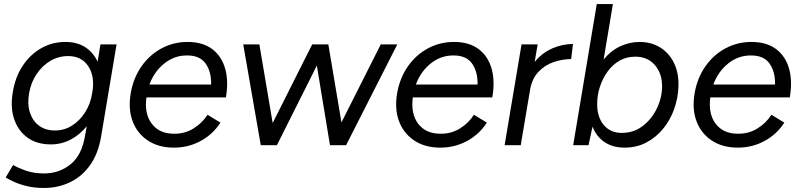

<svg xmlns="http://www.w3.org/2000/svg" viewBox="-20 -720 3969 952"><path d="M232 -4Q163 -4 116.5 -37.5Q70 -71 50 -130Q30 -189 44 -266Q56 -339 93 -394.5Q130 -450 184.5 -481Q239 -512 304 -512Q362 -512 402.5 -486Q443 -460 464 -414L478 -500H558L482 -47Q468 40 427.5 97.5Q387 155 327.5 183.5Q268 212 198 212Q148 212 109.5 202Q71 192 45 179.5Q19 167 8 160L45 98Q62 109 103.5 124.5Q145 140 199 140Q273 140 329.5 95Q386 50 402 -49L410 -94Q376 -52 330.5 -28Q285 -4 232 -4ZM253 -73Q298 -73 336.5 -97Q375 -121 402 -163Q429 -205 437 -259L438 -263Q451 -342 417.5 -392Q384 -442 318 -442Q270 -442 229.5 -418Q189 -394 161 -352Q133 -310 124 -256Q115 -203 128.5 -161.5Q142 -120 174 -96.5Q206 -73 253 -73Z M838 12Q764 11 712 -24Q660 -59 637.5 -119Q615 -179 628 -257Q641 -333 681.5 -391Q722 -449 782.5 -481Q843 -513 914 -512Q987 -511 1033 -476Q1079 -441 1096.5 -379.5Q1114 -318 1100 -237H706Q695 -156 732.5 -106.5Q770 -57 842 -57Q896 -56 939.5 -83Q983 -110 1009 -151L1073 -112Q1035 -53 973 -20Q911 13 838 12ZM721 -301H1027Q1028 -365 999.5 -405Q971 -445 909 -445Q846 -446 795.5 -406Q745 -366 721 -301Z M1273 0 1186 -500H1266L1332 -110L1528 -500H1608L1673 -113L1868 -500H1950L1696 0H1616V-1L1551 -395L1353 0Z M2159 12Q2085 11 2033 -24Q1981 -59 1958.5 -119Q1936 -179 1949 -257Q1962 -333 2002.5 -391Q2043 -449 2103.5 -481Q2164 -513 2235 -512Q2308 -511 2354 -476Q2400 -441 2417.5 -379.5Q2435 -318 2421 -237H2027Q2016 -156 2053.5 -106.5Q2091 -57 2163 -57Q2217 -56 2260.5 -83Q2304 -110 2330 -151L2394 -112Q2356 -53 2294 -20Q2232 13 2159 12ZM2042 -301H2348Q2349 -365 2320.5 -405Q2292 -445 2230 -445Q2167 -446 2116.5 -406Q2066 -366 2042 -301Z M2482 0 2566 -500H2646L2631 -413Q2669 -459 2719.5 -480.5Q2770 -502 2821 -502L2812 -427Q2768 -427 2724.5 -412Q2681 -397 2649.5 -363.5Q2618 -330 2608 -274V-273L2562 0Z M2822 0 2939 -700H3019L2973 -425Q3009 -469 3055.5 -490.5Q3102 -512 3151 -512Q3210 -512 3254.5 -484Q3299 -456 3322.5 -406.5Q3346 -357 3344 -292Q3342 -233 3322.5 -178.5Q3303 -124 3267.5 -81Q3232 -38 3184 -13Q3136 12 3077 12Q3018 12 2977.5 -15.5Q2937 -43 2918 -92L2898 0ZM3130 -439Q3086 -439 3051.5 -419Q3017 -399 2992.5 -365Q2968 -331 2954.5 -289.5Q2941 -248 2941 -207Q2940 -141 2973 -101Q3006 -61 3063 -61Q3122 -61 3166.5 -95Q3211 -129 3236.5 -181.5Q3262 -234 3263 -291Q3263 -356 3227 -397.5Q3191 -439 3130 -439Z M3634 12Q3560 11 3508 -24Q3456 -59 3433.5 -119Q3411 -179 3424 -257Q3437 -333 3477.5 -391Q3518 -449 3578.5 -481Q3639 -513 3710 -512Q3783 -511 3829 -476Q3875 -441 3892.5 -379.5Q3910 -318 3896 -237H3502Q3491 -156 3528.5 -106.5Q3566 -57 3638 -57Q3692 -56 3735.5 -83Q3779 -110 3805 -151L3869 -112Q3831 -53 3769 -20Q3707 13 3634 12ZM3517 -301H3823Q3824 -365 3795.5 -405Q3767 -445 3705 -445Q3642 -446 3591.5 -406Q3541 -366 3517 -301Z"/></svg>

Font: Figtree
Style: Italic
Weight: 400
Italic angle: -9.5°
Foundry: Erik Kennedy
Version: Version 2.001; ttfautohint (v1.8.4.7-5d5b);gftools[0.9.27]